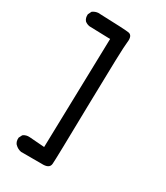

<svg xmlns="http://www.w3.org/2000/svg" viewBox="-217 -907 934 1078"><g transform="rotate(30 250.0 -367.5)"><path d="M104.5 78.1Q81.1 73.7 64.5 56.6H64Q50.8 41 52.7 17.1V16.1L53.2 15.1L63 -4.4L64 -5.9L64.9 -6.8Q73.7 -13.2 84 -15.9Q94.2 -18.6 106 -17.6L203.1 -10.3L220.7 -720.7L85.9 -724.6H85.4Q67.9 -727.1 54.7 -737.8L54.2 -738.3Q47.4 -746.1 44.7 -756.1Q42 -766.1 43 -777.8V-778.8L43.5 -779.8L53.2 -799.3L54.2 -800.8L55.2 -801.8Q70.3 -812.5 89.4 -814.5H89.8Q271 -808.6 293 -804.2Q319.8 -798.3 313.5 -752.4Q307.6 -712.4 300.8 -346.7Q297.4 -162.1 295.2 -64.2Q293 33.7 291.5 47.9Q288.6 81.1 236.3 78.1H105.5H105Z"/></g></svg>

Font: NaikaiFont
Style: SemiBold
Weight: 600
Version: Version 1.89